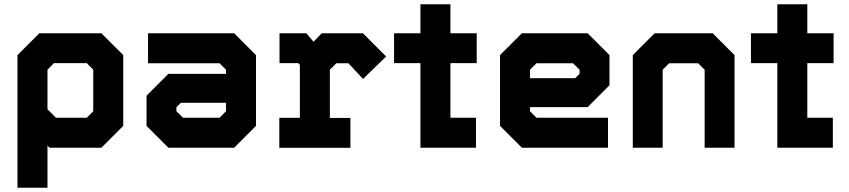

<svg xmlns="http://www.w3.org/2000/svg" viewBox="-20 -697 4008 906"><path d="M62.5 189V-437L165.5 -540H458.5L561.5 -437V-103L458.5 0H213.5L204 -10V189ZM134 120H133.5V-164L225.5 -71.5H424L494 -140V-406L429 -470H203.5L134 -401ZM244 -141.5H389.5L420 -172V-368L389.5 -399H234.5L204 -368V-181.5ZM225.5 -71 133.5 -164V-401L203.5 -470H429L494.5 -406V-140L424 -71Z M774.5 0 671.5 -103V-245.5L774.5 -348.5H1046.5V-368L1016 -398.5H678.5V-540H1085L1188 -437V-103L1085 0ZM811 -69 747 -132V-225L800 -278H1118.5V-137L1049.5 -69ZM811 -69H1049.5L1118.5 -137V-403L1053.5 -467H741H1053.5L1118.5 -403V-278H800L747 -225V-132ZM843.5 -141.5H1016L1046.5 -172V-212H833.5L812.5 -191V-172Z M1298 0.5V-141H1395V-391.5L1387.5 -399H1299V-540H1425.5L1459.5 -500L1498 -540H1692.5L1802 -430.5L1693 -324.5L1624 -398.5H1567L1536.5 -368V-140.5H1633.5V0.5ZM1362 -71H1569.5H1465V-408L1527.5 -470H1662.5L1707.5 -420L1662.5 -470H1527.5L1465 -408L1407 -470H1362H1407L1465.5 -408V-71H1362Z M1964 0V-399H1839.5V-540H1964V-677H2105.5V-540H2229.5V-399H2105.5V-141.5H2226V0ZM2035 -71.5H2164V-71H2035V-471H2166.5V-470.5H2035V-614.5V-471H1903V-471.5H2035Z M2753 -540 2856 -437V-294.5L2753 -191.5H2481V-172L2511.5 -141.5H2849V0H2442.5L2339.5 -103V-437L2442.5 -540ZM2716.5 -471 2780.5 -408V-315L2727.5 -262H2409V-403L2478 -471ZM2716.5 -471H2478L2409 -403V-137L2474 -73H2786.5H2474L2409 -137V-262H2727.5L2780.5 -315V-408ZM2684 -398.5H2511.5L2481 -368V-328H2694L2715 -349V-368Z M2966 0V-437L3069 -540H3343L3446 -437V0H3305V-368L3274.5 -398.5H3137.5L3107 -368V0ZM3037.5 -71H3037V-396L3111 -470H3304.5L3377.5 -397V-71H3377V-397L3304.5 -470H3111L3037.5 -396Z M3648 0V-399H3523.5V-540H3648V-677H3789.5V-540H3913.5V-399H3789.5V-141.5H3910V0ZM3719 -71.5H3848V-71H3719V-471H3850.5V-470.5H3719V-614.5V-471H3587V-471.5H3719Z"/></svg>

Font: Tourney Black
Style: Regular
Weight: 900
Version: Version 1.015